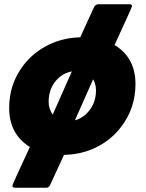

<svg xmlns="http://www.w3.org/2000/svg" viewBox="-20 -716 684 900"><path d="M196 164H51Q38 164 38 154Q38 149 120 -27Q23 -87 23 -210Q23 -322 89 -409Q136 -471 208 -506Q275 -539 356 -541L421 -683Q428 -696 442 -696H587Q599 -696 599 -687Q599 -683 517 -505Q615 -446 615 -322Q615 -210 549 -123Q502 -60 430 -25Q364 8 280 10L215 151Q210 164 196 164ZM298 -148Q347 -148 383 -181Q430 -225 430 -293Q430 -327 409.5 -355Q389 -383 340 -383Q291 -383 255 -351Q208 -308 208 -239Q208 -205 228.5 -176.5Q249 -148 298 -148ZM309 -102H193L351 -458H467Z"/></svg>

Font: YamahaIndonesia935. App XBold
Style: Italic
Weight: 800
Italic angle: -10°
Designer: Dalton Maag Ltd
Foundry: Dalton Maag Ltd
Version: Version 1.002; January 01, 2024; Regular/Italic